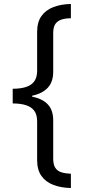

<svg xmlns="http://www.w3.org/2000/svg" viewBox="-20 -812 431 967"><path d="M44 -365Q84 -365 111.5 -374Q139 -383 153 -403Q167 -423 167 -455V-651Q167 -701 189 -731.5Q211 -762 249.5 -776.5Q288 -791 337 -792V-720Q310 -720 290 -713.5Q270 -707 259 -691.5Q248 -676 248 -645V-450Q248 -400 221 -370.5Q194 -341 142 -330V-325Q194 -315 221 -286Q248 -257 248 -206V-13Q248 18 259 34Q270 50 290 56Q310 62 337 63V135Q288 134 249.5 119.5Q211 105 189 74.5Q167 44 167 -6V-201Q167 -234 153 -253.5Q139 -273 111.5 -282Q84 -291 44 -291Z"/></svg>

Font: utamil05
Style: Book
Weight: 400
Designer: Jelle Bosma - Monotype Design Team
Foundry: Monotype Imaging Inc.
Version: Version 2.003